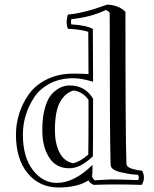

<svg xmlns="http://www.w3.org/2000/svg" viewBox="-20 -786 674 840"><path d="M283.2 -49.8Q225.1 -49.8 195.1 -96.9Q165 -144 165 -215.8Q165 -273.9 177 -315.4Q189 -356.9 208.5 -376.5Q228 -396 246.6 -404.1Q265.1 -412.1 284.2 -412.1Q353 -412.1 387.2 -354V-283.2Q387.2 -149.9 386.2 -102.1Q332 -49.8 283.2 -49.8ZM602.1 -39.1Q618.2 -6.8 600.1 22.9Q475.1 19 390.1 22.9Q372.1 15.1 367.2 2.9Q319.8 34.2 235.8 34.2Q152.8 34.2 101.3 -27.8Q49.8 -89.8 49.8 -196.8Q49.8 -244.1 64 -289.1Q78.1 -334 106.4 -374Q134.8 -414.1 185.3 -439Q235.8 -463.9 300.8 -463.9Q345.2 -463.9 367.2 -461.9Q366.2 -539.1 366.2 -647Q334 -657.2 276.9 -660.2Q266.1 -689 276.9 -722.2Q345.2 -728 450.2 -766.1Q502.9 -762.2 528.8 -733.9Q528.8 -176.8 533.2 -67.9Q534.2 -46.9 602.1 -39.1ZM367.2 -349.1Q342.8 -383.8 303.2 -390.1Q269 -382.8 244.6 -343Q220.2 -303.2 220.2 -215.8Q220.2 -159.2 240 -119.6Q259.8 -80.1 299.8 -71.8Q332 -79.1 366.2 -109.9Q367.2 -158.2 367.2 -283.2ZM584 -21Q559.1 -22.9 546.1 -24.9Q533.2 -26.9 510 -32Q486.8 -37.1 475.3 -45.7Q463.9 -54.2 463.9 -66.9Q460 -175.8 460 -729Q455.1 -737.8 442.9 -742.2Q377.9 -710.9 292 -702.1Q289.1 -689.9 292 -679.2Q357.9 -675.8 386.2 -659.2Q386.2 -521 387.2 -428.2Q336.9 -443.8 300.8 -443.8Q243.2 -443.8 199 -420.9Q154.8 -397.9 129.9 -360.6Q105 -323.2 92.5 -281.7Q80.1 -240.2 80.1 -196.8Q80.1 -99.1 123.5 -42.5Q167 14.2 228 14.2Q305.2 14.2 384.8 -64.9Q384.8 -23.9 382.8 -12.2Q388.2 -1 395 2.9Q411.1 2 427 1Q442.9 0 452.4 -0.5Q461.9 -1 469.2 -1Q496.1 -1 584 2Q590.8 -7.8 584 -21Z"/></svg>

Font: Jacques Francois Shadow
Style: Regular
Weight: 400
Designer: Alexei Vanyashin, Nikita Kanarev (i@xarsok.ru)
Foundry: Cyreal (www.cyreal.org)
Version: Version 1.003